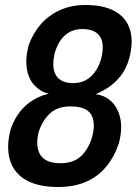

<svg xmlns="http://www.w3.org/2000/svg" viewBox="-20 -736 546 767"><path d="M212 11Q132 11 83.5 -17Q35 -45 19.5 -97.5Q4 -150 23 -221Q38 -263 61.5 -292Q85 -321 116 -338.5Q147 -356 177 -362L178 -361Q146 -367 121 -391.5Q96 -416 88 -457Q80 -498 94 -554Q111 -602 142.5 -638.5Q174 -675 219.5 -695.5Q265 -716 322 -716Q395 -716 440 -690.5Q485 -665 499.5 -616.5Q514 -568 496 -502Q484 -460 461.5 -432Q439 -404 411.5 -386Q384 -368 357 -358V-360Q396 -357 423 -332.5Q450 -308 460 -265.5Q470 -223 455 -164Q437 -110 404.5 -70.5Q372 -31 324 -10Q276 11 212 11ZM222 -84Q271 -84 301 -110Q331 -136 347 -185Q364 -246 344 -278.5Q324 -311 262 -311Q212 -311 182 -285Q152 -259 135 -211Q120 -151 141 -117.5Q162 -84 222 -84ZM273 -404Q301 -404 321.5 -415Q342 -426 358.5 -447.5Q375 -469 384 -501Q399 -560 379.5 -590Q360 -620 309 -620Q270 -620 242 -597Q214 -574 199 -526Q185 -467 203.5 -435.5Q222 -404 273 -404Z"/></svg>

Font: Nunito Sans 7pt Condensed
Style: Bold Italic
Weight: 700
Width: 3
Italic angle: -9°
Designer: Vernon Adams
Foundry: Vernon Adams
Version: Version 3.101;gftools[0.9.27]